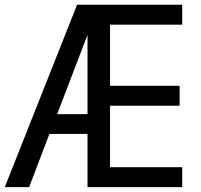

<svg xmlns="http://www.w3.org/2000/svg" viewBox="-29 -770 825 790"><path d="M90.8 0H-9.3L288.1 -750.5H720.7V-668.5H423.8V-417H710V-335H423.8V-82H720.7V0H331.1V-218.8H174.3ZM331.1 -626.5 206.1 -300.3H331.1Z"/></svg>

Font: Spartan MB Med
Style: Regular
Weight: 500
Designer: Matt Bailey, Mirko Velimirovic
Foundry: Matt Bailey
Version: Version 1.005